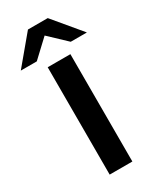

<svg xmlns="http://www.w3.org/2000/svg" viewBox="-271 -1019 904 1092"><g transform="rotate(-30 181.0 -473.5)"><path d="M106 0V-705H255V0ZM-36 -765 116 -947H246L398 -765H292L181 -870L69 -765Z"/></g></svg>

Font: Nunito Sans 10pt Expanded
Style: Bold
Weight: 700
Width: 7
Designer: Vernon Adams
Foundry: Vernon Adams
Version: Version 3.101;gftools[0.9.27]